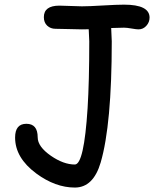

<svg xmlns="http://www.w3.org/2000/svg" viewBox="-20 -760 705 838"><path d="M584.5 -631.8Q575.7 -631.8 554.4 -635.5Q533.2 -639.2 521.5 -639.2Q497.6 -639.2 465.3 -637.7L467.8 -579.6Q467.8 -216.3 419.4 -50.8Q387.2 58.6 306.6 58.6Q221.7 58.6 138.2 -2.9Q45.9 -71.3 45.9 -159.7Q45.9 -219.7 95.2 -219.7Q144.5 -219.7 144.5 -160.6Q144.5 -120.1 202.1 -80.1Q257.3 -42 306.6 -42Q346.7 -42 362.3 -287.6Q369.6 -403.8 369.6 -579.6Q369.6 -593.3 367.2 -632.3L337.4 -631.8Q318.4 -631.8 280 -633.1Q241.7 -634.3 222.2 -634.3Q200.7 -634.3 186 -647.9Q171.4 -661.6 171.4 -685.1Q171.4 -735.4 239.3 -735.4Q255.9 -735.4 288.6 -733.9Q321.3 -732.4 337.4 -732.4Q368.2 -732.4 429.4 -736.1Q490.7 -739.7 521.5 -739.7Q632.8 -739.7 632.8 -683.1Q632.8 -663.6 619.6 -648.4Q605.5 -631.8 584.5 -631.8Z"/></svg>

Font: TUNJUNG BIRU
Style: Regular
Weight: 400
Designer: R.S. Wihananto
Foundry: R.S. Wihananto
Version: Version 2.0.1